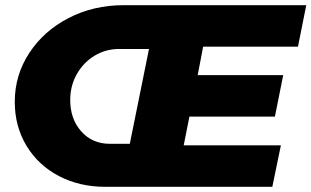

<svg xmlns="http://www.w3.org/2000/svg" viewBox="-20 -721 1202 741"><path d="M764 -541 743 -431H1073L1041 -271H711L689 -160H1064L1031 0H386Q287 0 207.5 -41.5Q128 -83 82.5 -158Q37 -233 37 -328Q37 -431 93 -516.5Q149 -602 245 -651.5Q341 -701 457 -701H1162L1130 -541ZM481 -166 555 -532H440Q388 -532 345 -506Q302 -480 276.5 -435Q251 -390 251 -335Q251 -262 293.5 -214Q336 -166 404 -166Z"/></svg>

Font: Gontserrat ExtraBold
Style: Italic
Weight: 800
Italic angle: -11.3°
Designer: Julieta Ulanovsky
Foundry: Julieta Ulanovsky
Version: Version 6.001